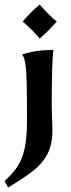

<svg xmlns="http://www.w3.org/2000/svg" viewBox="-45 -637 315 846"><path d="M-25 161Q11 128 32 96.5Q53 65 63.5 17Q74 -31 74 -106Q74 -221 72.5 -274.5Q71 -328 67 -355Q63 -382 53 -397Q87 -408 119 -412.5Q151 -417 190 -417Q183 -357 183 -172L184 -120Q186 -88 186 -63Q186 -2 165 39.5Q144 81 105 112.5Q66 144 -9 189ZM55 -542Q89 -583 130 -617Q168 -572 205 -542Q170 -502 130 -467Q100 -504 55 -542Z"/></svg>

Font: Mirza SemiBold
Style: Regular
Weight: 600
Designer: Arabic design by Kourosh Beigpour, Latin design by Eduardo Tunni, engineering by Lasse Fister
Version: Version 1.0010g